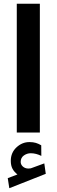

<svg xmlns="http://www.w3.org/2000/svg" viewBox="-20 -702 299 1016"><path d="M21 240.7 29.3 293.9 222.2 217.8 214.4 162.6 145 188C143.1 188.5 141.6 189 141.1 189C137.2 189.5 133.3 189.9 129.9 189.9C106.4 189.9 89.8 173.3 89.4 155.3C89.4 140.1 95.2 128.4 106.4 120.6C117.7 112.8 129.4 108.9 142.6 108.9C161.6 108.9 180.2 113.8 198.7 123L198.2 66.9C178.7 55.7 162.6 49.8 135.7 49.8C109.9 49.8 87.4 59.1 67.4 77.6C47.4 96.2 37.1 120.1 37.1 148.9C37.1 184.6 50.3 203.1 72.3 221.2ZM68.8 -682.1V-0.5H190.9V-682.1Z"/></svg>

Font: Vazirmatn
Style: Bold
Weight: 700
Designer: Saber Rastikerdar
Foundry: Saber Rastikerdar
Version: Version 33.003